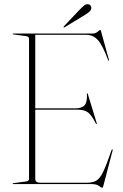

<svg xmlns="http://www.w3.org/2000/svg" viewBox="-20 -856 574 893"><path d="M39 -698Q39 -700 42 -700H411Q424.5 -700 434.2 -708.5Q444 -717 446 -717Q447 -717 447.8 -716.2Q448.5 -715.5 450 -710L487 -577Q488.5 -574 486 -574Q484 -574 483 -576Q457.5 -645 435.5 -669.5Q413.5 -694 381 -694H144V-352H330Q361 -352 373.8 -366.8Q386.5 -381.5 384 -419Q384 -422 385 -422Q387.5 -423 389 -417L430 -283Q431.5 -279 429 -279Q428 -279 426 -281Q406.5 -319.5 389.8 -332.8Q373 -346 340 -346H144V-24Q144 -6 168 -6H383.5Q411.5 -6 428.2 -16Q445 -26 460.5 -58.2Q476 -90.5 498.5 -157Q500.5 -161 502.5 -161Q505.5 -161 503.5 -155L460.5 9Q458 17 456.5 17Q450 17 440 8.5Q430 0 401.5 0H42Q39 0 39 -2Q39 -4 42 -4L101 -12Q115 -13.5 115 -24V-676Q115 -686.5 101 -688L42 -696Q39 -696 39 -698ZM348.5 -809Q361.5 -822.5 371.2 -830.2Q381 -838 390.5 -836Q399 -834.5 402.2 -828.8Q405.5 -823 404.5 -816.5Q402.5 -807 394 -800Q385.5 -793 372.5 -785L281 -729.5Q277.5 -727 276 -729Q274.5 -731 277.5 -734Z"/></svg>

Font: Fraunces 144pt Thin
Style: Regular
Weight: 100
Version: Version 1.000;[f99f86859]